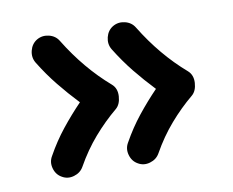

<svg xmlns="http://www.w3.org/2000/svg" viewBox="-54 -574 646 532"><g transform="rotate(-10 269.5 -308.0)"><path d="M293 -500.5Q308.6 -509.8 327.1 -505.4Q345.7 -501 355 -485.4Q406.7 -400.9 475.6 -341.3Q490.2 -328.6 488.8 -306.2Q487.3 -283.7 474.6 -272.9Q440.4 -244.6 410.2 -209.7Q379.9 -174.8 355.5 -131.3Q346.7 -115.7 328.4 -110.4Q310.1 -105 294.4 -114.3Q278.8 -123 273.7 -141.4Q268.6 -159.7 277.8 -175.3Q299.3 -213.9 325.2 -246.3Q351.1 -278.8 379.9 -308.6Q351.6 -338.4 325.9 -370.1Q300.3 -401.9 277.8 -438.5Q268.6 -454.1 273.2 -472.7Q277.8 -491.2 293 -500.5ZM79.1 -500.5Q94.7 -509.8 113.3 -505.4Q131.8 -501 141.1 -485.4Q192.9 -400.9 261.7 -341.3Q276.4 -328.6 274.9 -306.2Q273.4 -283.7 260.7 -272.9Q226.6 -244.6 196.3 -209.7Q166 -174.8 141.6 -131.3Q132.8 -115.7 114.5 -110.4Q96.2 -105 80.6 -114.3Q64.9 -123 59.8 -141.4Q54.7 -159.7 64 -175.3Q85.4 -213.9 111.3 -246.3Q137.2 -278.8 166 -308.6Q137.7 -338.4 112.1 -370.1Q86.4 -401.9 64 -438.5Q54.7 -454.1 59.3 -472.7Q64 -491.2 79.1 -500.5Z"/></g></svg>

Font: Mikhak-DS1-FD Bold
Style: Bold
Weight: 700
Designer: Amin Abedi
Version: Version 3.2